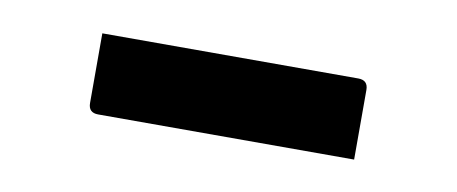

<svg xmlns="http://www.w3.org/2000/svg" viewBox="-27 -406 505 212"><g transform="rotate(10 225.0 -299.5)"><path d="M76 -344H363Q374 -344 374 -333V-255H87Q76 -255 76 -266Z"/></g></svg>

Font: Recursive Sn Lnr St
Style: Regular
Weight: 400
Version: Version 1.079;hotconv 1.0.112;makeotfexe 2.5.65598; ttfautoh